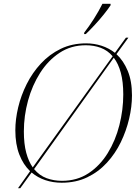

<svg xmlns="http://www.w3.org/2000/svg" viewBox="-20 -954 740 1014"><path d="M75 40 139 -50Q103 -84 82 -138Q61 -192 61 -266Q61 -324 76 -387Q91 -450 121 -510Q151 -570 196 -618.5Q241 -667 300.5 -696Q360 -725 435 -725Q477 -725 516 -712.5Q555 -700 587 -675L645 -755H658L595 -668Q632 -634 654.5 -580Q677 -526 677 -450Q677 -391 662 -327Q647 -263 618 -203Q589 -143 544.5 -94.5Q500 -46 440.5 -17.5Q381 11 306 11Q260 11 219.5 -2.5Q179 -16 147 -43L87 40ZM106 -260Q106 -194 118.5 -147.5Q131 -101 153 -70L575 -657Q548 -688 512 -701.5Q476 -715 433 -715Q355 -715 294.5 -675Q234 -635 192 -569Q150 -503 128 -422.5Q106 -342 106 -260ZM307 1Q387 1 447.5 -39Q508 -79 549 -145.5Q590 -212 610.5 -293Q631 -374 631 -455Q631 -522 618 -570Q605 -618 581 -649L160 -61Q188 -27 226 -13Q264 1 307 1ZM425 -782Q450 -814 475.5 -854Q501 -894 521 -934H564V-926Q550 -905 528 -877.5Q506 -850 480.5 -822.5Q455 -795 433 -774H424Z"/></svg>

Font: Noto Serif Display ExtraLight
Style: Italic
Weight: 200
Italic angle: -12°
Designer: Monotype Design Team
Foundry: Monotype Imaging Inc.
Version: Version 2.009